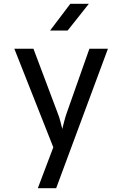

<svg xmlns="http://www.w3.org/2000/svg" viewBox="-20 -805 640 1005"><path d="M178 180 259 -34 55 -550H155L283 -210Q290 -193 296 -169.5Q302 -146 306 -130Q310 -146 316 -169.5Q322 -193 328 -210L448 -550H545L274 180ZM242 -645 348 -785H445L334 -645Z"/></svg>

Font: Liga JetBrainsMono Nerd Font
Style: Regular
Weight: 400
Designer: Philipp Nurullin, Konstantin Bulenkov
Foundry: JetBrains
Version: Version 2.225; ttfautohint (v1.8.3)